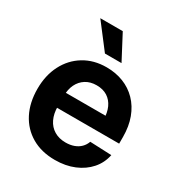

<svg xmlns="http://www.w3.org/2000/svg" viewBox="-177 -863 929 994"><g transform="rotate(30 287.5 -365.5)"><path d="M295.9 11.2Q215.3 11.2 156.5 -23.2Q97.7 -57.6 65.9 -119.4Q34.2 -181.2 34.2 -263.2Q34.2 -344.2 66.2 -406.2Q98.1 -468.3 155.8 -503.4Q213.4 -538.6 289.6 -538.6Q344.2 -538.6 390.4 -520.5Q436.5 -502.4 470.7 -467.3Q504.9 -432.1 523.7 -381.8Q542.5 -331.5 542.5 -267.1V-228.5H88.9V-318.4H474.6L410.6 -295.4Q410.6 -336.9 396.5 -367.7Q382.3 -398.4 356 -415.3Q329.6 -432.1 291.5 -432.1Q253.9 -432.1 226.8 -415Q199.7 -397.9 185.3 -368.2Q170.9 -338.4 170.9 -298.3V-236.8Q170.9 -193.4 186.3 -161.4Q201.7 -129.4 230.5 -112.1Q259.3 -94.7 298.8 -94.7Q326.7 -94.7 348.6 -102.8Q370.6 -110.8 385.7 -126Q400.9 -141.1 408.2 -162.1L537.1 -156.7Q526.9 -106.4 493.9 -68.8Q460.9 -31.2 410.2 -10Q359.4 11.2 295.9 11.2ZM245.6 -595.7 133.3 -742.2H267.6L344.7 -595.7Z"/></g></svg>

Font: Inter Cardless Tabular Bold
Style: Bold
Weight: 700
Designer: Rasmus Andersson
Foundry: rsms
Version: Version 4.000;git-4fc901f